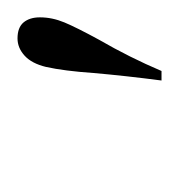

<svg xmlns="http://www.w3.org/2000/svg" viewBox="-12 -618 211 228"><g transform="rotate(-90 94.0 -503.5)"><path d="M161.3 -491.9Q140.3 -455.6 124.2 -417.7H112.9Q118.5 -460.5 121.8 -498.4Q124.2 -533.1 129 -554.8Q133.1 -571.8 142.3 -580.2Q151.6 -588.7 162.9 -588.7Q175.8 -588.7 181.9 -581.5Q187.9 -574.2 187.9 -562.1Q187.9 -547.6 181.9 -533.1Q175.8 -518.5 161.3 -491.9Z"/></g></svg>

Font: Playfair Display SC
Style: Italic
Weight: 400
Italic angle: -14°
Designer: Claus Eggers Sørensen
Foundry: Claus Eggers Sørensen
Version: Version 1.202; ttfautohint (v1.6)